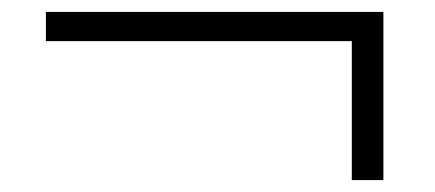

<svg xmlns="http://www.w3.org/2000/svg" viewBox="-20 -451 730 322"><path d="M570 -149V-382H57V-431H623V-149Z"/></svg>

Font: Archivo Expanded Thin
Style: Regular
Weight: 250
Width: 7
Designer: Hector Gatti
Foundry: Omnibus-Type
Version: Version 2.001